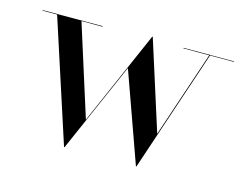

<svg xmlns="http://www.w3.org/2000/svg" viewBox="-74 -586 916 712"><g transform="rotate(15 384.5 -230.0)"><path d="M272 -109 161.5 -458H243V-460H12V-458H68L220 10H222L373 -334L496 10H498L655 -458H747V-460H553V-458H652L541 -127L432 -470H430Z"/></g></svg>

Font: Bodoni* 96pt
Style: Regular
Weight: 400
Version: Version 2.3